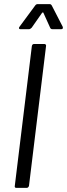

<svg xmlns="http://www.w3.org/2000/svg" viewBox="-20 -914 326 934"><path d="M52 -10 135 -690Q137 -700 146 -700H196Q200 -700 202.5 -697Q205 -694 204 -690L121 -10Q120 -6 117 -3Q114 0 110 0H60Q50 0 52 -10ZM75 -784 151 -887Q156 -894 163 -894H222Q228 -894 232 -887L285 -784Q286 -782 286 -779Q286 -772 277 -772H235Q227 -772 224 -779L191 -852Q190 -854 188 -853.5Q186 -853 185 -852L134 -779Q127 -772 121 -772H79Q74 -772 72.5 -775.5Q71 -779 75 -784Z"/></svg>

Font: Barlow Condensed
Style: Italic
Weight: 400
Width: 3
Italic angle: -7°
Designer: Jeremy Tribby
Foundry: Tribby Type
Version: Version 1.408